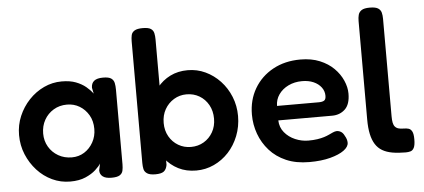

<svg xmlns="http://www.w3.org/2000/svg" viewBox="-50 -816 2071 938"><g transform="rotate(-5 986.0 -347.0)"><path d="M462 8Q433 8 419 -3Q405 -14 405 -33L412 -66Q404 -53 385 -35.5Q366 -18 335 -4.5Q304 9 260 9Q213 9 171.5 -10.5Q130 -30 98.5 -64.5Q67 -99 48.5 -143.5Q30 -188 30 -239Q30 -288 48.5 -331.5Q67 -375 99 -409Q131 -443 172.5 -462.5Q214 -482 260 -482Q301 -482 329.5 -471Q358 -460 378 -443.5Q398 -427 411 -409L405 -438Q405 -460 419 -471.5Q433 -483 463 -483Q491 -483 503 -474.5Q515 -466 518 -451.5Q521 -437 521 -419V-53Q521 -36 518 -22Q515 -8 502.5 0Q490 8 462 8ZM278 -108Q312 -108 339 -125Q366 -142 382.5 -171.5Q399 -201 399 -237Q399 -276 382 -305Q365 -334 337.5 -350.5Q310 -367 276 -367Q239 -367 210 -349.5Q181 -332 164.5 -302.5Q148 -273 148 -236Q148 -200 165 -171Q182 -142 211.5 -125Q241 -108 278 -108Z M878 9Q829 9 790.5 -10.5Q752 -30 725.5 -64Q699 -98 685.5 -142.5Q672 -187 672 -238Q673 -289 687 -333.5Q701 -378 727.5 -411.5Q754 -445 792 -464Q830 -483 878 -483Q924 -483 964.5 -464Q1005 -445 1036.5 -411.5Q1068 -378 1086 -333.5Q1104 -289 1104 -239Q1104 -187 1086 -141.5Q1068 -96 1037 -62.5Q1006 -29 965 -10Q924 9 878 9ZM862 -108Q897 -108 925 -124.5Q953 -141 969.5 -170Q986 -199 986 -236Q986 -274 969.5 -303.5Q953 -333 925 -349.5Q897 -366 862 -366Q828 -366 800 -349Q772 -332 755.5 -303Q739 -274 739 -236Q739 -199 755.5 -170Q772 -141 800 -124.5Q828 -108 862 -108ZM677 10Q650 10 637 1.5Q624 -7 621 -20.5Q618 -34 618 -51V-647Q618 -664 621 -677.5Q624 -691 637 -699Q650 -707 677 -707Q705 -707 717 -699Q729 -691 732 -677Q735 -663 735 -647V-31Q731 -9 718.5 0.5Q706 10 677 10Z M1432 16Q1367 16 1318.5 -5Q1270 -26 1237.5 -62.5Q1205 -99 1188.5 -144.5Q1172 -190 1172 -239Q1172 -311 1205 -367Q1238 -423 1296.5 -455Q1355 -487 1431 -487Q1485 -487 1526 -470Q1567 -453 1594.5 -425.5Q1622 -398 1636.5 -365Q1651 -332 1651 -301Q1651 -248 1625.5 -224Q1600 -200 1562 -200H1298Q1299 -166 1319.5 -141Q1340 -116 1371.5 -102.5Q1403 -89 1436 -89Q1461 -89 1480.5 -92Q1500 -95 1514 -99.5Q1528 -104 1538.5 -109Q1549 -114 1558 -118Q1567 -122 1575 -123Q1586 -124 1597 -118Q1608 -112 1615 -97Q1621 -87 1623.5 -78.5Q1626 -70 1626 -62Q1626 -42 1602 -24.5Q1578 -7 1534.5 4.5Q1491 16 1432 16ZM1298 -271H1503Q1520 -271 1529 -276.5Q1538 -282 1538 -300Q1538 -323 1524 -341.5Q1510 -360 1486 -370.5Q1462 -381 1430 -381Q1393 -381 1363 -366.5Q1333 -352 1315.5 -327Q1298 -302 1298 -271Z M1905 10Q1868 10 1839.5 5Q1811 0 1790.5 -12Q1770 -24 1757 -44.5Q1744 -65 1737.5 -95Q1731 -125 1731 -167V-649Q1731 -666 1734.5 -679.5Q1738 -693 1750.5 -701.5Q1763 -710 1791 -710Q1819 -710 1831.5 -702Q1844 -694 1847.5 -680.5Q1851 -667 1851 -650V-172Q1851 -153 1853.5 -140.5Q1856 -128 1862.5 -120.5Q1869 -113 1879.5 -110Q1890 -107 1905 -107Q1918 -107 1928.5 -104Q1939 -101 1945.5 -89Q1952 -77 1952 -50Q1952 -22 1945.5 -9Q1939 4 1928 7Q1917 10 1905 10Z"/></g></svg>

Font: Fredoka Medium
Style: Regular
Weight: 500
Designer: Ben Nathan
Foundry: Milena B. Brandão, Ben Nathan
Version: Version 2.001